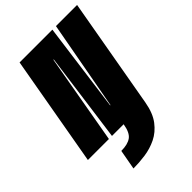

<svg xmlns="http://www.w3.org/2000/svg" viewBox="-304 -780 1105 1105"><g transform="rotate(-45 248.5 -227.5)"><path d="M106 220 128 99Q180.5 99 208.5 79Q236.5 59 246 0H151L225.5 -548H222.5L126 0H-45L74 -675H341L268 -132H270.5L370 -675H542L423 0Q410 74 376.5 118Q343 162 297.8 184Q252.5 206 202.5 213Q152.5 220 106 220Z"/></g></svg>

Font: Anybody UltraCondensed Black
Style: Italic
Weight: 900
Width: 1
Italic angle: -10°
Designer: Tyler Finck
Foundry: Etcetera Type Company
Version: Version 1.010; ttfautohint (v1.8.3) -l 8 -r 50 -G 200 -x 14 